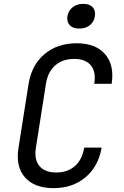

<svg xmlns="http://www.w3.org/2000/svg" viewBox="-20 -964 640 994"><path d="M258 10Q158 10 109 -46Q60 -102 76 -200L128 -530Q144 -628 210.5 -684Q277 -740 377 -740Q475 -740 524 -683.5Q573 -627 558 -530H468Q478 -592 450.5 -625.5Q423 -659 364 -659Q305 -659 266.5 -626Q228 -593 218 -531L166 -200Q156 -138 184 -104.5Q212 -71 271 -71Q330 -71 368 -104.5Q406 -138 416 -200H506Q490 -103 423 -46.5Q356 10 258 10ZM390 -816Q357 -816 341 -833.5Q325 -851 329 -880Q334 -909 356 -926.5Q378 -944 411 -944Q444 -944 460 -926.5Q476 -909 471 -880Q467 -851 445 -833.5Q423 -816 390 -816Z"/></svg>

Font: NKDuy Mono
Style: Italic
Weight: 400
Italic angle: -9°
Monospace: yes
Designer: NKDuy
Foundry: NKDuy
Version: Version 2.251; ttfautohint (v1.8.4.7-5d5b)